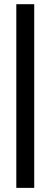

<svg xmlns="http://www.w3.org/2000/svg" viewBox="-20 -712 242 918"><path d="M58 -691.9H143.6V186.3H58Z"/></svg>

Font: Playfair Micro SmCond SmLight
Style: Regular
Weight: 360
Width: 4
Designer: Claus Eggers Sørensen
Foundry: Claus Eggers Sørensen
Version: Version 2.100;Glyphs 3.2 (3219)